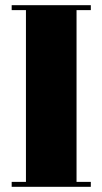

<svg xmlns="http://www.w3.org/2000/svg" viewBox="-20 -720 395 740"><path d="M25 -700H330V-681H275V-19H330V0H25V-19H80V-681H25Z"/></svg>

Font: Abril Fatface
Style: Regular
Weight: 400
Designer: Veronika Burian, Jos Scaglione
Foundry: TypeTogether
Version: Version 1.001